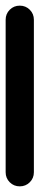

<svg xmlns="http://www.w3.org/2000/svg" viewBox="-20 -660 140 680"><path d="M0 -50H100V-590H0ZM50 -100Q29 -100 14.5 -85.5Q0 -71 0 -50Q0 -29 14.5 -14.5Q29 0 50 0Q71 0 85.5 -14.5Q100 -29 100 -50Q100 -71 85.5 -85.5Q71 -100 50 -100ZM50 -640Q29 -640 14.5 -625.5Q0 -611 0 -590Q0 -569 14.5 -554.5Q29 -540 50 -540Q71 -540 85.5 -554.5Q100 -569 100 -590Q100 -611 85.5 -625.5Q71 -640 50 -640Z"/></svg>

Font: Wavefont SemiBold
Style: Regular
Weight: 600
Version: Version 3.004;gftools[0.9.33]